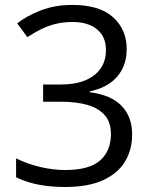

<svg xmlns="http://www.w3.org/2000/svg" viewBox="-20 -744 612 774"><path d="M490.7 -547.4Q490.7 -499.5 472.2 -464.4Q453.6 -429.2 420.4 -407Q387.2 -384.8 342.3 -376V-372.1Q427.2 -361.3 470 -317.4Q512.7 -273.4 512.7 -202.1Q512.7 -140.1 483.6 -92.3Q454.6 -44.4 394.8 -17.3Q335 9.8 241.7 9.8Q185.1 9.8 137 0.7Q88.9 -8.3 44.9 -29.3V-105.5Q89.4 -83.5 141.6 -71Q193.8 -58.6 242.7 -58.6Q340.3 -58.6 383.8 -97.4Q427.2 -136.2 427.2 -203.6Q427.2 -250 403.1 -278.6Q378.9 -307.1 333.7 -320.6Q288.6 -334 225.1 -334H153.8V-403.3H225.6Q283.7 -403.3 324.2 -420.4Q364.7 -437.5 386 -468.5Q407.2 -499.5 407.2 -542Q407.2 -596.2 371.1 -625.7Q335 -655.3 272.9 -655.3Q234.9 -655.3 203.6 -647.5Q172.4 -639.6 145 -626Q117.7 -612.3 90.3 -594.2L49.3 -649.9Q88.4 -680.2 144.5 -702.1Q200.7 -724.1 272 -724.1Q381.3 -724.1 436 -674.3Q490.7 -624.5 490.7 -547.4Z"/></svg>

Font: Wonky
Style: Regular
Weight: 400
Designer: Monotype Design Team
Foundry: Monotype Imaging Inc.
Version: Version 3.000